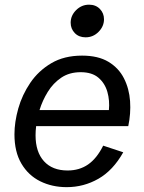

<svg xmlns="http://www.w3.org/2000/svg" viewBox="-20 -772 605 804"><path d="M259.3 11.7Q198.2 11.7 148.4 -12.9Q98.6 -37.6 69.6 -86.9Q40.5 -136.2 40.5 -209.5Q40.5 -260.7 56.6 -317.9Q72.8 -375 106.9 -425.3Q141.1 -475.6 194.8 -507.3Q248.5 -539.1 323.7 -539.1Q391.1 -539.1 434.1 -513.2Q477.1 -487.3 499 -444.1Q521 -400.9 524.7 -348.6Q528.3 -296.4 517.1 -243.7H131.3Q128.9 -223.6 128.9 -205.6Q128.9 -135.7 164.1 -96.9Q199.2 -58.1 263.2 -58.1Q312.5 -58.1 348.9 -83.3Q385.3 -108.4 412.1 -162.1L496.1 -134.3Q453.6 -58.6 392.1 -23.4Q330.6 11.7 259.3 11.7ZM317.9 -469.7Q270.5 -469.7 236.6 -446.8Q202.6 -423.8 180.2 -387.5Q157.7 -351.1 145.5 -311H436Q439.9 -350.6 429.7 -387Q419.4 -423.3 392.3 -446.5Q365.2 -469.7 317.9 -469.7ZM338.4 -615.7Q310.5 -615.7 293.2 -633.5Q275.9 -651.4 275.9 -676.8Q275.9 -707 298.8 -729.7Q321.8 -752.4 353 -752.4Q380.9 -752.4 398.2 -734.6Q415.5 -716.8 415.5 -691.4Q415.5 -661.6 392.8 -638.7Q370.1 -615.7 338.4 -615.7Z"/></svg>

Font: Schibsted Grotesk
Style: Italic
Weight: 400
Italic angle: -12°
Designer: Bakken & Baeck AS, Henrik Kongsvoll
Foundry: Schibsted ASA
Version: Version 1.100; ttfautohint (v1.8.4.7-5d5b);gftools[0.9.25]